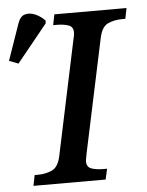

<svg xmlns="http://www.w3.org/2000/svg" viewBox="-131 -769 619 811"><g transform="rotate(-5 178.0 -363.0)"><path d="M-22 0 -13 -45H0Q33 -45 60 -57Q87 -69 97 -114L200 -601Q205 -619 205 -631Q205 -655 184.5 -662Q164 -669 133 -669H120L129 -714H435L426 -669H413Q379 -669 352.5 -657Q326 -645 316 -600L213 -115Q212 -107 210 -98Q208 -89 208 -83Q208 -59 228.5 -52Q249 -45 281 -45H294L284 0ZM-40 -520 -79 -535 -25 -690Q-15 -719 5.5 -724.5Q26 -730 49 -720Q72 -710 90 -691L89 -679Z"/></g></svg>

Font: Noto Serif Medium
Style: Italic
Weight: 500
Italic angle: -12°
Designer: Monotype Design Team
Foundry: Monotype Imaging Inc.
Version: Version 2.014; ttfautohint (v1.8.4.7-5d5b)